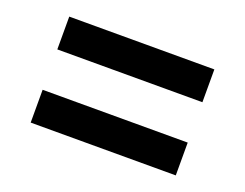

<svg xmlns="http://www.w3.org/2000/svg" viewBox="-65 -616 730 572"><g transform="rotate(20 300.0 -330.0)"><path d="M70 -394V-498H530V-394ZM70 -162V-266H530V-162Z"/></g></svg>

Font: Source Code Pro ExtraLight ExtraBold
Style: Italic
Weight: 800
Italic angle: -11°
Monospace: yes
Version: Version 1.016;hotconv 1.0.116;makeotfexe 2.5.65601